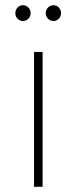

<svg xmlns="http://www.w3.org/2000/svg" viewBox="-20 -719 295 739"><path d="M111 0H144V-519H111ZM186 -638C202 -638 215 -652 215 -668C215 -685 202 -699 186 -699C169 -699 156 -685 156 -668C156 -652 169 -638 186 -638ZM68 -638C85 -638 98 -652 98 -668C98 -685 85 -699 68 -699C52 -699 39 -685 39 -668C39 -652 52 -638 68 -638Z"/></svg>

Font: Chess Sans ExtraLight
Style: Regular
Weight: 275
Designer: Wolf Bōese
Foundry: Wolf Bōese
Version: Version 7.223;Glyphs 3.3 (3306)